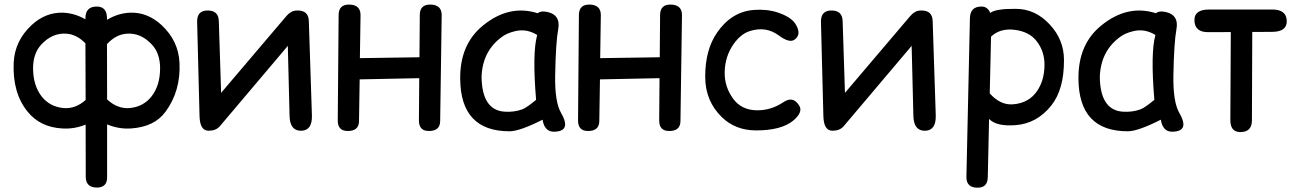

<svg xmlns="http://www.w3.org/2000/svg" viewBox="-20 -558 5786 856"><path d="M413.1 278.3Q457.5 277.3 457.5 232.9V-3.4Q510.7 18.6 565.4 14.6Q668.9 7.3 717.8 -59.6Q786.1 -152.3 780.3 -277.8Q775.9 -376 700.2 -446.3Q637.7 -503.9 561 -501.5Q506.8 -499.5 457 -469.7V-475.6Q457 -527.8 413.1 -528.8Q360.8 -529.8 360.8 -476.6Q360.8 -474.1 360.8 -471.7Q313 -499.5 260.3 -501.5Q182.6 -503.4 121.1 -446.3Q45.4 -376 41 -277.8Q35.2 -143.1 103.5 -59.6Q159.2 8.8 255.9 14.6Q309.1 18.6 361.8 -2.4Q362.3 113.8 362.3 230Q362.3 278.3 413.1 278.3ZM457 -361.3Q496.1 -403.8 543.5 -407.7Q606.4 -413.1 656.2 -360.4Q693.4 -321.3 693.8 -254.4Q693.8 -177.7 656.2 -128.9Q619.6 -82 558.1 -76.2Q503.9 -71.8 457.5 -114.7ZM361.8 -112.3Q316.4 -71.8 263.2 -76.2Q201.7 -82 165 -128.9Q127.4 -178.2 127.4 -254.4Q127.9 -321.3 165 -360.4Q214.8 -413.1 277.8 -407.7Q323.2 -403.8 360.8 -364.7Z M869.6 -40.5Q871.1 24.4 909.7 24.9Q942.9 24.9 960 4.9L1263.2 -353.5L1271 -40.5Q1272.9 26.4 1323.7 24.9Q1372.6 23.4 1370.6 -43.5L1356.9 -463.4Q1356 -512.7 1304.2 -511.2Q1287.1 -510.7 1276.9 -503.4Q1266.1 -497.6 1256.3 -485.8L965.8 -144L955.6 -463.4Q954.6 -512.7 902.8 -511.2Q857.9 -509.8 858.9 -460.4Z M1537.6 -537.6Q1490.2 -538.6 1489.7 -491.7L1485.8 -22Q1485.4 24.4 1526.9 25.9Q1580.1 27.8 1580.6 -18.1Q1582 -111.3 1583.5 -204.1L1849.1 -209.5L1847.7 -22Q1847.2 24.4 1888.7 25.9Q1941.9 27.8 1942.4 -18.1L1949.2 -489.7Q1949.7 -536.6 1899.4 -537.6Q1852.1 -538.6 1851.6 -491.7L1850.1 -302.7Q1717.3 -300.8 1584.5 -298.8L1587.4 -489.7Q1587.9 -536.6 1537.6 -537.6Z M2252.4 27.3Q2297.9 26.9 2398.9 -24.4Q2408.7 40 2469.7 27.3Q2522.9 16.6 2481.4 -54.7Q2453.1 -103.5 2455.1 -220.7Q2457.5 -367.7 2468.8 -428.7Q2480 -491.2 2421.4 -504.4Q2391.6 -511.2 2377.4 -499Q2249.5 -539.6 2132.3 -443.4Q2030.3 -359.9 2031.7 -207Q2033.2 27.8 2252.4 27.3ZM2309.1 -70.8Q2272 -57.1 2229.5 -60.1Q2128.4 -66.9 2127 -216.3Q2131.3 -331.1 2218.3 -394Q2239.7 -410.2 2275.9 -418.9Q2327.6 -431.6 2375 -401.9Q2352.5 -322.8 2370.1 -112.8Q2326.7 -77.1 2309.1 -70.8Z M2608.9 -537.6Q2561.5 -538.6 2561 -491.7L2557.1 -22Q2556.6 24.4 2598.1 25.9Q2651.4 27.8 2651.9 -18.1Q2653.3 -111.3 2654.8 -204.1L2920.4 -209.5L2918.9 -22Q2918.5 24.4 2960 25.9Q3013.2 27.8 3013.7 -18.1L3020.5 -489.7Q3021 -536.6 2970.7 -537.6Q2923.3 -538.6 2922.9 -491.7L2921.4 -302.7Q2788.6 -300.8 2655.8 -298.8L2658.7 -489.7Q2659.2 -536.6 2608.9 -537.6Z M3473.6 -103Q3416 -64 3349.6 -66.4Q3285.2 -68.8 3249 -117.2Q3209.5 -171.4 3210.9 -236.8Q3212.4 -306.2 3249.5 -359.9Q3282.2 -406.7 3322.8 -419.4Q3395 -442.4 3452.1 -399.9Q3499.5 -364.7 3522.5 -381.3Q3555.7 -405.3 3525.9 -452.1Q3506.3 -482.4 3447.3 -502.4Q3399.4 -518.1 3341.3 -513.7Q3241.7 -506.3 3177.2 -413.1Q3124 -336.4 3124 -216.3Q3124 -107.4 3198.7 -35.2Q3258.8 22.9 3349.6 23.4Q3464.8 23.9 3518.6 -22Q3560.1 -58.6 3543.9 -85.9Q3516.6 -131.8 3473.6 -103Z M3650.9 -40.5Q3652.3 24.4 3690.9 24.9Q3724.1 24.9 3741.2 4.9L4044.4 -353.5L4052.2 -40.5Q4054.2 26.4 4105 24.9Q4153.8 23.4 4151.9 -43.5L4138.2 -463.4Q4137.2 -512.7 4085.4 -511.2Q4068.4 -510.7 4058.1 -503.4Q4047.4 -497.6 4037.6 -485.8L3747.1 -144L3736.8 -463.4Q3735.8 -512.7 3684.1 -511.2Q3639.2 -509.8 3640.1 -460.4Z M4338.4 278.8Q4382.8 278.8 4383.8 232.9L4389.6 -27.3Q4390.6 -26.9 4391.1 -26.4Q4423.8 6.3 4507.3 0Q4602.1 -6.8 4666.5 -86.9Q4724.1 -158.7 4723.6 -290Q4723.6 -380.9 4660.2 -448.7Q4596.2 -518.1 4509.3 -518.6Q4419.4 -519.5 4395 -500.5Q4382.8 -528.3 4357.4 -528.8Q4305.2 -529.8 4304.2 -476.6L4288.6 230Q4287.6 278.8 4338.4 278.8ZM4398.4 -394.5Q4439 -433.6 4505.4 -424.8Q4567.9 -416.5 4600.1 -376.5Q4637.7 -329.6 4636.7 -266.6Q4635.7 -199.2 4604 -152.8Q4566.9 -97.7 4494.6 -92.8Q4439.9 -88.9 4392.6 -141.6Z M5008.8 27.3Q5054.2 26.9 5155.3 -24.4Q5165 40 5226.1 27.3Q5279.3 16.6 5237.8 -54.7Q5209.5 -103.5 5211.4 -220.7Q5213.9 -367.7 5225.1 -428.7Q5236.3 -491.2 5177.7 -504.4Q5147.9 -511.2 5133.8 -499Q5005.9 -539.6 4888.7 -443.4Q4786.6 -359.9 4788.1 -207Q4789.6 27.8 5008.8 27.3ZM5065.4 -70.8Q5028.3 -57.1 4985.8 -60.1Q4884.8 -66.9 4883.3 -216.3Q4887.7 -331.1 4974.6 -394Q4996.1 -410.2 5032.2 -418.9Q5084 -431.6 5131.3 -401.9Q5108.9 -322.8 5126.5 -112.8Q5083 -77.1 5065.4 -70.8Z M5371.1 -515.6Q5305.2 -515.6 5305.2 -469.2Q5305.2 -414.1 5366.7 -414.6L5467.3 -415Q5466.3 -218.8 5465.3 -22.5Q5465.3 29.8 5508.3 30.8Q5561.5 31.7 5561.5 -21.5Q5562.5 -218.3 5563 -415.5Q5607.4 -416 5652.3 -416Q5717.8 -416.5 5716.8 -464.4Q5715.8 -515.6 5652.3 -515.6Z"/></svg>

Font: Comic Relief
Style: Regular
Weight: 400
Designer: Jeff Davis
Foundry: Loudifier
Version: Version 1.200; ttfautohint (v1.8.4.7-5d5b)